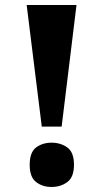

<svg xmlns="http://www.w3.org/2000/svg" viewBox="-20 -734 410 763"><path d="M146 -231 86 -714H284L225 -231ZM185 9Q149 9 123.5 -10.5Q98 -30 98 -79Q98 -129 123.5 -148Q149 -167 185 -167Q221 -167 247.5 -148Q274 -129 274 -79Q274 -30 247.5 -10.5Q221 9 185 9Z"/></svg>

Font: Noto Rashi Hebrew ExtraBold
Style: Regular
Weight: 800
Version: Version 1.006